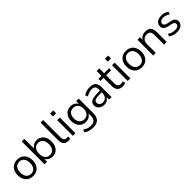

<svg xmlns="http://www.w3.org/2000/svg" viewBox="383 -2360 4203 4203"><g transform="rotate(-45 2485.0 -258.0)"><path d="M277.9 8.9Q207.2 8.9 155.2 -22.1Q103.2 -53.1 74.6 -109.8Q46 -166.5 46 -243.4Q46 -320.3 74.6 -376.8Q103.2 -433.3 155.2 -464.3Q207.2 -495.3 277.9 -495.3Q348.7 -495.3 400.7 -464.3Q452.7 -433.3 481.3 -376.7Q509.9 -320.2 509.9 -243.4Q509.9 -166.5 481.3 -109.8Q452.7 -53.1 400.7 -22.1Q348.7 8.9 277.9 8.9ZM277.8 -56.4Q346.7 -56.4 387.3 -104.8Q427.9 -153.3 427.9 -243.6Q427.9 -334 387.3 -382Q346.7 -430 277.8 -430Q209.7 -430 168.8 -382Q127.9 -334 127.9 -243.6Q127.9 -153.3 168.8 -104.8Q209.7 -56.4 277.8 -56.4Z M878.1 8.9Q811.8 8.9 764.3 -25Q716.7 -58.9 700.7 -115.7H711.2V0H631.6V-705H712.6V-373H701.1Q717.7 -428.9 765 -462.1Q812.3 -495.3 878.1 -495.3Q943.6 -495.3 991.9 -464.6Q1040.1 -433.8 1066.6 -377.6Q1093.1 -321.3 1093.1 -243.4Q1093.1 -166.5 1066.3 -109.5Q1039.6 -52.5 991.4 -21.8Q943.1 8.9 878.1 8.9ZM861.1 -56.4Q929.8 -56.4 970.5 -104.8Q1011.1 -153.3 1011.1 -243.4Q1011.1 -334 970.5 -382Q929.8 -430 861.1 -430Q792.9 -430 752 -382Q711.1 -334 711.1 -243.4Q711.1 -153.3 752 -104.8Q792.9 -56.4 861.1 -56.4Z M1364.5 8.9Q1290.2 8.9 1252.4 -34.8Q1214.6 -78.6 1214.6 -160.6V-705H1295.6V-167.1Q1295.6 -132.3 1305.2 -108.1Q1314.7 -83.8 1333.8 -72Q1353 -60.1 1381.1 -60.1Q1393.2 -60.1 1404.5 -61.4Q1415.7 -62.7 1426.3 -65.7L1423.7 1.5Q1408.4 5 1393.8 7Q1379.2 8.9 1364.5 8.9Z M1501 -607.3V-698H1600.7V-607.3ZM1510.6 0V-486.3H1591.6V0Z M1958.4 188.9Q1894.7 188.9 1839.4 172.4Q1784.1 155.8 1740.7 122.8L1768.2 63.9Q1798.4 84.5 1827.8 98.1Q1857.2 111.6 1888.4 117.6Q1919.6 123.6 1954.2 123.6Q2025.5 123.6 2061.9 85.8Q2098.3 48 2098.3 -23.9V-136.7H2107.8Q2093.4 -78.8 2044.5 -45.2Q1995.7 -11.5 1931 -11.5Q1864.4 -11.5 1815.4 -42Q1766.4 -72.5 1739.7 -127.2Q1713 -181.9 1713 -253.9Q1713 -326.3 1739.7 -380.6Q1766.4 -434.8 1815.4 -465.1Q1864.4 -495.3 1931 -495.3Q1996.7 -495.3 2045 -461.6Q2093.4 -427.9 2107.4 -370.5H2097.8V-486.3H2177.4V-34.7Q2177.4 39 2152.6 89.1Q2127.7 139.1 2079.1 164Q2030.5 188.9 1958.4 188.9ZM1946.4 -76.8Q2016.1 -76.8 2057 -124.7Q2097.8 -172.7 2097.8 -253.9Q2097.8 -335.1 2057 -382.5Q2016.1 -430 1946.4 -430Q1876.7 -430 1835.8 -382.5Q1794.9 -335.1 1794.9 -253.9Q1794.9 -172.7 1835.8 -124.7Q1876.7 -76.8 1946.4 -76.8Z M2481.7 8.9Q2431.8 8.9 2392.2 -10.8Q2352.5 -30.5 2329.8 -64.1Q2307.1 -97.8 2307.1 -139.7Q2307.1 -193.7 2334.3 -224.7Q2361.5 -255.6 2425.3 -268.8Q2489.1 -282 2598.8 -282H2644.1V-228.6H2600.4Q2539.1 -228.6 2498 -224.6Q2457 -220.5 2433 -210.9Q2409 -201.3 2398.9 -185.1Q2388.8 -168.9 2388.8 -144.6Q2388.8 -103.7 2417.4 -77.6Q2446 -51.6 2495.5 -51.6Q2535.3 -51.6 2565.6 -70.8Q2595.9 -90 2613.5 -123.1Q2631.2 -156.2 2631.2 -198.7V-313.1Q2631.2 -374.8 2606 -402.6Q2580.8 -430.4 2523.5 -430.4Q2480.4 -430.4 2439.3 -417.7Q2398.1 -404.9 2354.7 -377.3L2327.1 -436.3Q2353.1 -454.3 2386 -467.6Q2418.8 -480.8 2454.9 -488.1Q2490.9 -495.3 2524.3 -495.3Q2587.3 -495.3 2628.3 -474.9Q2669.2 -454.5 2689.3 -412.9Q2709.4 -371.3 2709.4 -306.1V0H2632.7V-113H2642.3Q2633.7 -75.4 2611.3 -48Q2589 -20.7 2556.1 -5.9Q2523.2 8.9 2481.7 8.9Z M3054 8.9Q2967.6 8.9 2924.9 -36.9Q2882.2 -82.7 2882.2 -168.2V-423.1H2786.7V-486.3H2882.2V-635H2963.2V-486.3H3117.1V-423.1H2963.2V-176.3Q2963.2 -119.3 2986.9 -89.7Q3010.5 -60.1 3065 -60.1Q3081.1 -60.1 3096.9 -64.2Q3112.7 -68.2 3126 -72.2L3140.3 -10.4Q3127 -2.5 3101.9 3.2Q3076.8 8.9 3054 8.9Z M3199 -607.3V-698H3298.7V-607.3ZM3208.6 0V-486.3H3289.6V0Z M3642.9 8.9Q3572.2 8.9 3520.2 -22.1Q3468.2 -53.1 3439.6 -109.8Q3411 -166.5 3411 -243.4Q3411 -320.3 3439.6 -376.8Q3468.2 -433.3 3520.2 -464.3Q3572.2 -495.3 3642.9 -495.3Q3713.7 -495.3 3765.7 -464.3Q3817.7 -433.3 3846.3 -376.7Q3874.9 -320.2 3874.9 -243.4Q3874.9 -166.5 3846.3 -109.8Q3817.7 -53.1 3765.7 -22.1Q3713.7 8.9 3642.9 8.9ZM3642.8 -56.4Q3711.7 -56.4 3752.3 -104.8Q3792.9 -153.3 3792.9 -243.6Q3792.9 -334 3752.3 -382Q3711.7 -430 3642.8 -430Q3574.7 -430 3533.8 -382Q3492.9 -334 3492.9 -243.6Q3492.9 -153.3 3533.8 -104.8Q3574.7 -56.4 3642.8 -56.4Z M3996.6 0V-486.3H4075.7V-377.7H4064.7Q4085.6 -436 4133.4 -465.7Q4181.3 -495.3 4242.9 -495.3Q4301.4 -495.3 4339.7 -474.4Q4378.1 -453.6 4397 -410.8Q4415.9 -368 4415.9 -303.3V0H4334.9V-298.4Q4334.9 -343.3 4323.3 -372Q4311.7 -400.8 4287.1 -414.7Q4262.6 -428.6 4224.1 -428.6Q4180.2 -428.6 4147 -409.9Q4113.8 -391.2 4095.7 -356.9Q4077.6 -322.6 4077.6 -276.6V0Z M4728.8 8.9Q4691.5 8.9 4655.6 1.7Q4619.8 -5.6 4589.6 -19.2Q4559.5 -32.7 4537.1 -52.2L4562.7 -108.8Q4587.2 -90.1 4614.9 -77.6Q4642.5 -65.1 4671.9 -59.1Q4701.3 -53.1 4730.8 -53.1Q4787.8 -53.1 4817.2 -74.1Q4846.5 -95.1 4846.5 -130.6Q4846.5 -159.4 4827.3 -175.6Q4808.1 -191.8 4767 -201L4676 -220.5Q4613.5 -234.1 4582.6 -266.3Q4551.7 -298.5 4551.7 -349.4Q4551.7 -393.7 4575.5 -426.5Q4599.4 -459.4 4642.4 -477.3Q4685.4 -495.3 4741.6 -495.3Q4775.6 -495.3 4807 -488.3Q4838.4 -481.2 4865.8 -467.7Q4893.2 -454.1 4912.5 -433.6L4885.9 -377Q4866.9 -395.1 4843 -407.7Q4819 -420.3 4793.3 -426.8Q4767.6 -433.3 4741.6 -433.3Q4686.2 -433.3 4657.1 -411.2Q4628.1 -389.2 4628.1 -352.7Q4628.1 -324.8 4645.8 -307.1Q4663.5 -289.4 4701.5 -281.2L4792.5 -261.7Q4857.5 -247.6 4890.2 -217.2Q4922.9 -186.7 4922.9 -135.4Q4922.9 -90.6 4898.8 -58.3Q4874.6 -25.9 4831.1 -8.5Q4787.5 8.9 4728.8 8.9Z"/></g></svg>

Font: Nunito Sans 12pt ExtraLight
Style: Regular
Weight: 200
Designer: Vernon Adams
Foundry: Vernon Adams
Version: Version 3.101;gftools[0.9.27]